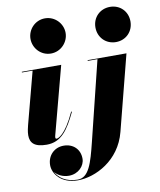

<svg xmlns="http://www.w3.org/2000/svg" viewBox="-106 -843 986 1185"><g transform="rotate(-10 387.0 -250.0)"><path d="M148 -650C148 -592 194.5 -539.5 257.5 -539.5C320.5 -539.5 368 -592 368 -650C368 -708 320.5 -760 257.5 -760C194.5 -760 148 -708 148 -650ZM555 -650C555 -587 602 -539.5 665 -539.5C728 -539.5 774.5 -587 774.5 -650C774.5 -713 728 -760 665 -760C602 -760 555 -713 555 -650ZM322 -163.5 317.5 -165C254 -27 209 -16 200 -16C196 -16 193 -18.5 193 -24C193 -28.5 194 -33.5 195.5 -39L307 -460H60V-455.5H127L41 -129C38.5 -118 31 -91.5 31 -66.5C31 -19 57 10 134 10C225.5 10 271 -57 322 -163.5ZM716 -460H472.5V-455.5H533.5L410.5 43.5C379.5 168.5 355 255.5 285 255.5C212 255.5 166.5 221 147.5 182C165.5 207 199.5 222.5 236 222.5C294.5 222.5 336 178.5 336 133C336 73 293.5 34 234.5 34C176.5 34 132 77.5 132 138.5C132 190 178.5 260 285 260C395 260 551 184 595 11.5Z"/></g></svg>

Font: Bodoni* 36pt Fatface
Style: Italic
Weight: 900
Italic angle: -13°
Version: Version 2.3